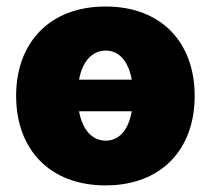

<svg xmlns="http://www.w3.org/2000/svg" viewBox="-20 -557 645 587"><path d="M302.7 9.8C473.6 9.8 575.2 -100.6 575.2 -263.7C575.2 -426.8 473.6 -537.1 302.7 -537.1C131.8 -537.1 29.3 -426.8 29.3 -263.7C29.3 -100.6 131.8 9.8 302.7 9.8ZM303.7 -127C261.2 -127 231.9 -160.6 221.7 -216.8H382.8C373 -160.6 344.7 -127 303.7 -127ZM221.7 -313.5C231.9 -369.1 261.2 -402.3 303.7 -402.3C344.7 -402.3 372.6 -369.1 382.8 -313.5Z"/></svg>

Font: Pretendard Black
Style: Regular
Weight: 900
Designer: Base glyphs from Inter by Rasmus Andersson; Hangeul glyphs from Noto Sans CJK(Source Han Sans) by Jang Soo-young and Kan
Foundry: Kil Hyung-jin
Version: Version 1.309;Glyphs 3.2 (3225)